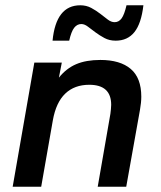

<svg xmlns="http://www.w3.org/2000/svg" viewBox="-20 -707 610 727"><path d="M350 0 398 -276Q399 -285 400 -293.5Q401 -302 401 -310Q401 -386 318 -386Q262 -386 227 -352.5Q192 -319 180 -251L136 0H28L110 -470H214L203 -413Q231 -448 268.5 -464Q306 -480 360 -480Q435 -480 475 -446Q515 -412 515 -341Q515 -319 510 -291L458 0ZM418 -553Q394 -553 375.5 -563Q357 -573 341.5 -584.5Q326 -596 313 -606Q300 -616 288 -616Q272 -616 261 -602Q250 -588 242 -553H179Q192 -687 284 -687Q307 -687 325.5 -677Q344 -667 359.5 -655Q375 -643 388 -633Q401 -623 414 -623Q430 -623 440.5 -637.5Q451 -652 459 -687H523Q515 -618 489 -585.5Q463 -553 418 -553Z"/></svg>

Font: Celebes SemiBold
Style: Italic
Weight: 600
Italic angle: -10°
Designer: Anugrah Pasau
Foundry: Lafontype
Version: Version 1.000; ttfautohint (v1.8.4)